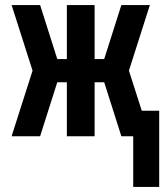

<svg xmlns="http://www.w3.org/2000/svg" viewBox="-20 -540 651 761"><path d="M508 201V0H461L393 -214H355V0H245V-214H207L139 0H26L109 -260L26 -520H139L207 -306H245V-520H355V-306H393L461 -520H574L491 -260L542 -101H611V201Z"/></svg>

Font: Iosevka Fixed Extended
Style: Bold
Weight: 700
Width: 7
Monospace: yes
Designer: Belleve Invis
Foundry: Belleve Invis
Version: Version 24.1.1; ttfautohint (v1.8.4)